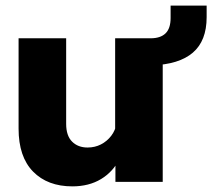

<svg xmlns="http://www.w3.org/2000/svg" viewBox="-20 -646 754 682"><path d="M394 -208 428 -192Q428 -129 405 -82.5Q382 -36 339 -10Q296 16 237 16Q149 16 97.5 -36.5Q46 -89 46 -189V-510H215V-206Q215 -164 236 -143Q257 -122 291 -122Q317 -122 338.5 -133Q360 -144 375 -163.5Q390 -183 394 -208ZM586 -626H714V-585Q714 -501 665 -459Q616 -417 520 -414L558 -462V0H390V-96L389 -124V-510H515Q550 -510 568 -527.5Q586 -545 586 -582Z"/></svg>

Font: Wix Madefor Display ExtraBold
Style: Regular
Weight: 800
Designer: Dalton Maag Ltd
Foundry: Dalton Maag Ltd
Version: Version 3.100